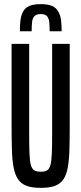

<svg xmlns="http://www.w3.org/2000/svg" viewBox="-20 -900 393 928"><path d="M177 8Q136 8 109.5 -1.5Q83 -11 68 -32.5Q53 -54 46 -89.5Q39 -125 37.5 -176Q36 -227 36 -298V-688H121V-256Q121 -195 122.5 -158.5Q124 -122 129 -103Q134 -84 145.5 -77Q157 -70 177 -70Q197 -70 208 -77Q219 -84 224 -103Q229 -122 230.5 -158.5Q232 -195 232 -256V-688H317V-298Q317 -227 315.5 -176Q314 -125 307.5 -89.5Q301 -54 286 -32.5Q271 -11 245 -1.5Q219 8 177 8ZM177 -880Q212 -880 232 -871Q252 -862 262 -844Q272 -826 275 -802.5Q278 -779 278 -749H220Q220 -775 218 -793.5Q216 -812 207 -822Q198 -832 177 -832Q156 -832 146.5 -822Q137 -812 135 -793.5Q133 -775 133 -749H76Q76 -779 79 -802.5Q82 -826 91.5 -844Q101 -862 121.5 -871Q142 -880 177 -880Z"/></svg>

Font: Saira UltraCondensed SemiBold
Style: Regular
Weight: 600
Width: 1
Designer: Hector Gatti with collaboration of the Omnibus-Type team
Foundry: Omnibus-Type
Version: Version 1.101